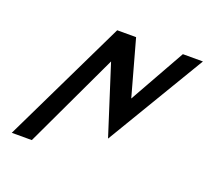

<svg xmlns="http://www.w3.org/2000/svg" viewBox="-98 -667 853 783"><g transform="rotate(20 328.5 -275.0)"><path d="M434 -303 570 -545H657L401 -117L305 -417L111 -5H24L285 -545H367Z"/></g></svg>

Font: New Athena Unicode
Style: Italic
Weight: 400
Designer: J. Rusten 1997; rev. by R. Hancock 2001, 2002, rev. by D. Mastronarde 2002-2019
Foundry: Society for Classical Studies (formerly American Philological Association)
Version: Version 5.008